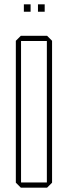

<svg xmlns="http://www.w3.org/2000/svg" viewBox="-20 -865 313 885"><path d="M77 -676V-700H197L220 -677V-676ZM76 0 53 -23V-24H196V0ZM53 -24V-677L76 -700H77V-24ZM196 0V-676H220V-23L197 0ZM155 -811V-845H186V-811ZM90 -811V-845H121V-811Z"/></svg>

Font: Foldit Thin
Style: Regular
Weight: 100
Designer: Sophia Tai
Foundry: Sophia Tai
Version: Version 1.003